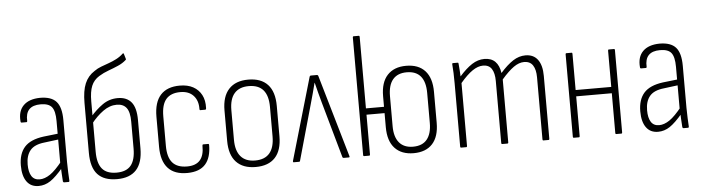

<svg xmlns="http://www.w3.org/2000/svg" viewBox="-45 -891 3995 1090"><g transform="rotate(-5 1952.5 -346.5)"><path d="M282 0Q278 0 276 -6Q275 -28 273 -54Q271 -80 271 -99L270 -109V-351Q270 -407 252 -430Q234 -453 188 -453Q99 -453 104 -365Q104 -359 99 -359H72Q66 -359 66 -367Q61 -425 93 -457Q125 -489 188 -490Q252 -490 280.5 -458Q309 -426 309 -353V-114Q309 -82 310.5 -55Q312 -28 313 -6Q313 0 308 0ZM137 8Q93 8 69.5 -24.5Q46 -57 46 -116Q46 -183 79.5 -221Q113 -259 189 -269L277 -279V-246L191 -235Q134 -229 109.5 -199.5Q85 -170 85 -119Q85 -76 100 -52.5Q115 -29 146 -29Q175 -29 206 -50Q237 -71 279 -124V-85Q236 -34 204.5 -13Q173 8 137 8Z M584 8Q510 8 473.5 -31.5Q437 -71 437 -155V-439Q437 -508 454.5 -549.5Q472 -591 510 -615Q528 -628 549.5 -636Q571 -644 593.5 -652Q616 -660 637.5 -671Q659 -682 677 -699Q679 -701 681 -700.5Q683 -700 684 -697L692 -670Q693 -668 693 -665.5Q693 -663 690 -661Q671 -644 644.5 -632.5Q618 -621 589 -610.5Q560 -600 534 -584Q503 -565 489.5 -532.5Q476 -500 476 -444V-157Q476 -92 502 -60.5Q528 -29 584 -29Q640 -29 666 -60.5Q692 -92 692 -157V-310Q692 -365 673.5 -389Q655 -413 618 -413Q578 -413 540.5 -386Q503 -359 470 -317L468 -356Q502 -396 540.5 -423Q579 -450 627 -450Q678 -450 704.5 -418Q731 -386 731 -316V-155Q731 -73 694 -32.5Q657 8 584 8Z M986 8Q912 9 874.5 -32Q837 -73 837 -154V-325Q837 -408 874.5 -449Q912 -490 984 -490Q1029 -490 1060 -473Q1091 -456 1107.5 -425Q1124 -394 1122 -350Q1122 -341 1116 -341H1088Q1084 -341 1084 -348Q1085 -396 1058.5 -424.5Q1032 -453 984 -453Q930 -453 903 -422Q876 -391 876 -324V-156Q876 -91 903 -60Q930 -29 986 -29Q1036 -29 1060 -56.5Q1084 -84 1083 -139Q1083 -146 1088 -146H1116Q1121 -146 1121 -140Q1121 -68 1088 -30.5Q1055 7 986 8Z M1374 8Q1302 8 1263.5 -33Q1225 -74 1225 -154V-327Q1225 -407 1263.5 -448.5Q1302 -490 1374 -490Q1447 -490 1485 -449Q1523 -408 1523 -327V-154Q1523 -74 1485 -33Q1447 8 1374 8ZM1374 -29Q1429 -29 1456.5 -61.5Q1484 -94 1484 -157V-325Q1484 -389 1456.5 -421Q1429 -453 1374 -453Q1320 -453 1292 -421Q1264 -389 1264 -325V-157Q1264 -94 1292 -61.5Q1320 -29 1374 -29Z M1591 0Q1586 0 1587 -7L1723 -475Q1725 -482 1731 -482H1765Q1771 -482 1773 -475L1909 -7Q1911 0 1905 0H1876Q1871 0 1869 -4L1779 -324Q1771 -352 1763.5 -381.5Q1756 -411 1749 -439H1748Q1741 -411 1733 -381.5Q1725 -352 1717 -324L1627 -4Q1626 0 1622 0Z M1987 -399V-677Q1987 -683 1992 -683H2021Q2026 -683 2026 -677V-399ZM2274 8Q2205 8 2167 -33Q2129 -74 2129 -153V-329Q2129 -408 2167 -449Q2205 -490 2274 -490Q2344 -490 2381.5 -449Q2419 -408 2419 -329V-153Q2419 -74 2381.5 -33Q2344 8 2274 8ZM1992 0Q1987 0 1987 -6V-476Q1987 -482 1992 -482H2021Q2026 -482 2026 -476V-269H2144V-233H2026V-6Q2026 0 2021 0ZM2274 -29Q2327 -29 2353.5 -61.5Q2380 -94 2380 -155V-326Q2380 -389 2353.5 -421Q2327 -453 2274 -453Q2222 -453 2195 -421Q2168 -389 2168 -326V-155Q2168 -94 2195 -61.5Q2222 -29 2274 -29Z M2545 0Q2540 0 2540 -6V-367Q2540 -398 2539 -425.5Q2538 -453 2536 -475Q2535 -482 2541 -482H2567Q2572 -482 2572 -476Q2574 -458 2575 -439.5Q2576 -421 2577 -403Q2615 -446 2649 -468Q2683 -490 2720 -490Q2759 -490 2781.5 -467.5Q2804 -445 2810 -402Q2849 -446 2883 -468Q2917 -490 2954 -490Q3000 -490 3024 -457.5Q3048 -425 3048 -365V-6Q3048 0 3043 0H3014Q3009 0 3009 -6V-360Q3009 -404 2993 -428.5Q2977 -453 2943 -453Q2914 -453 2883.5 -431.5Q2853 -410 2814 -365V-6Q2814 0 2808 0H2780Q2774 0 2774 -6V-360Q2774 -404 2758.5 -428.5Q2743 -453 2709 -453Q2680 -453 2648.5 -431.5Q2617 -410 2579 -365V-6Q2579 0 2574 0Z M3429 0Q3424 0 3424 -6V-476Q3424 -482 3429 -482H3458Q3463 -482 3463 -476V-6Q3463 0 3458 0ZM3187 0Q3182 0 3182 -6V-476Q3182 -482 3187 -482H3216Q3221 -482 3221 -476V-6Q3221 0 3216 0ZM3215 -233V-269H3432V-233Z M3812 0Q3808 0 3806 -6Q3805 -28 3803 -54Q3801 -80 3801 -99L3800 -109V-351Q3800 -407 3782 -430Q3764 -453 3718 -453Q3629 -453 3634 -365Q3634 -359 3629 -359H3602Q3596 -359 3596 -367Q3591 -425 3623 -457Q3655 -489 3718 -490Q3782 -490 3810.5 -458Q3839 -426 3839 -353V-114Q3839 -82 3840.5 -55Q3842 -28 3843 -6Q3843 0 3838 0ZM3667 8Q3623 8 3599.5 -24.5Q3576 -57 3576 -116Q3576 -183 3609.5 -221Q3643 -259 3719 -269L3807 -279V-246L3721 -235Q3664 -229 3639.5 -199.5Q3615 -170 3615 -119Q3615 -76 3630 -52.5Q3645 -29 3676 -29Q3705 -29 3736 -50Q3767 -71 3809 -124V-85Q3766 -34 3734.5 -13Q3703 8 3667 8Z"/></g></svg>

Font: Sofia Sans Condensed ExtraLight
Style: Regular
Weight: 250
Version: Version 4.100